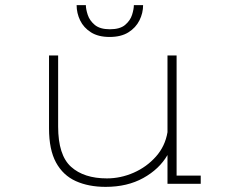

<svg xmlns="http://www.w3.org/2000/svg" viewBox="-20 -716 915 748"><path d="M391.5 12Q325 12 275.2 -10.5Q225.5 -33 198.2 -83Q171 -133 171 -215.5V-500H206.5V-223Q206.5 -111.5 256.8 -66.2Q307 -21 396.5 -21Q450 -21 500.8 -43.2Q551.5 -65.5 587.5 -106Q623.5 -146.5 632.5 -201V-500H668V-32H762V0H632.5V-112Q600.5 -57 538.2 -22.5Q476 12 391.5 12ZM407 -572Q363 -572 334.5 -590Q306 -608 292.2 -636.5Q278.5 -665 278.5 -696H314.5Q314.5 -680.5 321.8 -658.2Q329 -636 349.2 -619Q369.5 -602 408 -602Q447.5 -602 467.5 -619Q487.5 -636 494.5 -658.2Q501.5 -680.5 501.5 -696H537.5Q537.5 -665 523.2 -636.5Q509 -608 480.2 -590Q451.5 -572 407 -572Z"/></svg>

Font: Trispace SemiExpanded Thin
Style: Regular
Weight: 100
Width: 6
Designer: Tyler Finck
Foundry: Etcetera Type Company
Version: Version 1.210; ttfautohint (v1.8.3)